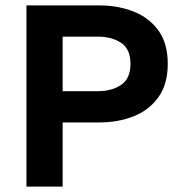

<svg xmlns="http://www.w3.org/2000/svg" viewBox="-20 -688 672 708"><path d="M77.6 0V-668H346.1Q415.5 -668 472.7 -645.4Q529.9 -622.9 564.3 -575.4Q598.6 -527.9 598.6 -452.8Q598.6 -377.8 564.3 -329.7Q529.9 -281.7 472.7 -259.1Q415.5 -236.5 346.1 -236.5H211V0ZM211 -351.8H340.9Q392.6 -351.8 426.8 -375.1Q461.1 -398.3 461.1 -452.8Q461.1 -507 426.8 -529.9Q392.6 -552.8 340.9 -552.8H211Z"/></svg>

Font: Atkinson Hyperlegible Mono ExtraLight
Style: Regular
Weight: 200
Monospace: yes
Designer: Elliott Scott, Megan Eiswerth, Linus Boman, Theodore Petrosky, Letters from Sweden
Foundry: Applied Design Works, Letters from Sweden
Version: Version 2.001